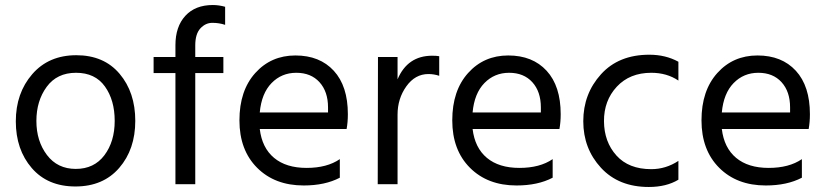

<svg xmlns="http://www.w3.org/2000/svg" viewBox="-20 -734 3294 765"><path d="M283 -444Q207 -444 166 -388Q125 -332 125 -252Q125 -172 167 -116.5Q209 -61 282 -61Q355 -61 396 -115.5Q437 -170 437 -252.5Q437 -335 398 -389.5Q359 -444 283 -444ZM284 -514Q394 -514 456.5 -440Q519 -366 519 -252.5Q519 -139 455 -65Q391 9 280.5 9Q170 9 106.5 -64.5Q43 -138 43 -250.5Q43 -363 108.5 -438.5Q174 -514 284 -514Z M870 -443H758V0H679V-443H592V-507H679V-554Q679 -628 718.5 -671Q758 -714 828 -714Q852 -714 877 -707V-635Q853 -643 826 -643Q799 -643 778.5 -621Q758 -599 758 -553V-507H870Z M1015 -286H1287V-306Q1287 -369 1253 -406.5Q1219 -444 1160.5 -444Q1102 -444 1062 -403Q1022 -362 1015 -286ZM1190 5Q1075 5 1004.5 -65.5Q934 -136 934 -254.5Q934 -373 997 -443Q1060 -513 1157 -513Q1254 -513 1310 -452Q1366 -391 1366 -279Q1366 -247 1361 -220H1015Q1024 -145 1072 -105Q1120 -65 1201.5 -65Q1283 -65 1334 -100V-26Q1275 5 1190 5Z M1564 0H1485L1486 -507H1564V-418Q1604 -512 1702 -512Q1720 -512 1730 -510V-432Q1709 -439 1687 -439Q1634 -439 1599 -390Q1564 -341 1564 -277Z M1863 -286H2135V-306Q2135 -369 2101 -406.5Q2067 -444 2008.5 -444Q1950 -444 1910 -403Q1870 -362 1863 -286ZM2038 5Q1923 5 1852.5 -65.5Q1782 -136 1782 -254.5Q1782 -373 1845 -443Q1908 -513 2005 -513Q2102 -513 2158 -452Q2214 -391 2214 -279Q2214 -247 2209 -220H1863Q1872 -145 1920 -105Q1968 -65 2049.5 -65Q2131 -65 2182 -100V-26Q2123 5 2038 5Z M2565 11Q2445 11 2374.5 -65.5Q2304 -142 2304 -251Q2304 -360 2374.5 -438Q2445 -516 2567 -516Q2632 -516 2683 -488V-413Q2637 -444 2575 -444Q2489 -444 2437.5 -388.5Q2386 -333 2386.5 -251Q2387 -169 2436 -114.5Q2485 -60 2575 -60Q2633 -60 2683 -93V-18Q2635 11 2565 11Z M2856 -286H3128V-306Q3128 -369 3094 -406.5Q3060 -444 3001.5 -444Q2943 -444 2903 -403Q2863 -362 2856 -286ZM3031 5Q2916 5 2845.5 -65.5Q2775 -136 2775 -254.5Q2775 -373 2838 -443Q2901 -513 2998 -513Q3095 -513 3151 -452Q3207 -391 3207 -279Q3207 -247 3202 -220H2856Q2865 -145 2913 -105Q2961 -65 3042.5 -65Q3124 -65 3175 -100V-26Q3116 5 3031 5Z"/></svg>

Font: Hind Jalandhar
Style: Regular
Weight: 400
Designer: Namrata Goyal
Foundry: Indian Type Foundry
Version: Version 0.702;PS 1.0;hotconv 1.0.81;makeotf.lib2.5.63406